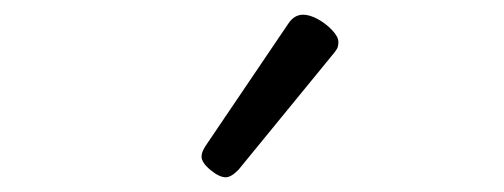

<svg xmlns="http://www.w3.org/2000/svg" viewBox="-20 -858 685 261"><path d="M287 -617Q278 -617 266 -627Q254 -637 254 -645Q254 -648 255 -651Q256 -654 259 -659L372 -826Q376 -832 381 -835Q386 -838 392 -838Q401 -838 412 -832Q423 -826 431.5 -817Q440 -808 440 -801Q440 -795 438 -791.5Q436 -788 430 -781L304 -627Q294 -617 287 -617Z"/></svg>

Font: Playwrite BE WAL Light
Style: Regular
Weight: 300
Version: Version 1.002